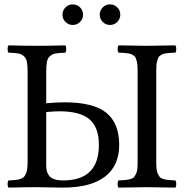

<svg xmlns="http://www.w3.org/2000/svg" viewBox="-20 -854 838 876"><path d="M190.9 -342.8V-98.1Q190.9 -84 193.6 -73.5Q196.3 -63 203.9 -52.5Q211.4 -42 227.5 -36.4Q243.7 -30.8 268.1 -30.8Q431.2 -30.8 431.2 -192.9Q431.2 -272.5 388.7 -309.3Q346.2 -346.2 251 -346.2Q229.5 -346.2 190.9 -342.8ZM19 2Q14.6 -2.4 14.6 -14.4Q14.6 -26.4 19 -30.8Q39.1 -31.7 50 -32.7Q61 -33.7 72.3 -37.4Q83.5 -41 88.9 -46.4Q94.2 -51.8 98.6 -62.3Q103 -72.8 104.5 -86.7Q106 -100.6 106 -122.1V-522.9Q106 -554.7 102.8 -571.8Q99.6 -588.9 88.1 -598.4Q76.7 -607.9 62.7 -610.1Q48.8 -612.3 19 -613.8Q14.6 -618.2 14.6 -630.4Q14.6 -642.6 19 -647Q99.1 -645 147.9 -645Q199.7 -645 277.8 -647Q282.2 -642.6 282.2 -630.4Q282.2 -618.2 277.8 -613.8Q248 -612.3 234.1 -610.1Q220.2 -607.9 208.7 -598.4Q197.3 -588.9 194.1 -571.8Q190.9 -554.7 190.9 -522.9V-382.8Q235.4 -387.2 272.9 -387.2Q407.2 -387.2 465.6 -339.1Q523.9 -291 523.9 -192.9Q523.9 -98.1 459 -48.1Q394 2 266.1 2Q247.1 2 204.8 1Q162.6 0 148.9 0Q97.2 0 19 2ZM692.9 -526.9V-120.1Q692.9 -98.6 694.1 -84.7Q695.3 -70.8 700.2 -60.8Q705.1 -50.8 710 -45.4Q714.8 -40 726.6 -36.9Q738.3 -33.7 748.8 -32.7Q759.3 -31.7 779.8 -30.8Q784.2 -26.4 784.2 -14.4Q784.2 -2.4 779.8 2Q689.9 0 650.9 0Q610.8 0 521 2Q516.6 -2.4 516.6 -14.4Q516.6 -26.4 521 -30.8Q541.5 -31.7 552 -32.7Q562.5 -33.7 574.2 -36.9Q585.9 -40 590.8 -45.4Q595.7 -50.8 600.6 -60.8Q605.5 -70.8 606.7 -84.7Q607.9 -98.6 607.9 -120.1V-526.9Q607.9 -543 607.2 -554.4Q606.4 -565.9 603.8 -575Q601.1 -584 599.1 -589.8Q597.2 -595.7 590.6 -600.1Q584 -604.5 579.6 -606.7Q575.2 -608.9 564 -610.6Q552.7 -612.3 545.2 -612.8Q537.6 -613.3 521 -613.8Q516.6 -618.2 516.6 -630.4Q516.6 -642.6 521 -647Q614.7 -645 649.9 -645Q691.9 -645 779.8 -647Q784.2 -642.6 784.2 -630.4Q784.2 -618.2 779.8 -613.8Q763.2 -613.3 755.6 -612.8Q748 -612.3 736.8 -610.6Q725.6 -608.9 721.2 -606.7Q716.8 -604.5 710.2 -600.1Q703.6 -595.7 701.7 -589.8Q699.7 -584 697 -575Q694.3 -565.9 693.6 -554.4Q692.9 -543 692.9 -526.9ZM278.8 -753.9Q265.1 -767.6 265.1 -787.1Q265.1 -806.6 278.8 -820.3Q292.5 -834 312 -834Q331.5 -834 345.2 -820.3Q358.9 -806.6 358.9 -787.1Q358.9 -767.6 345.2 -753.9Q331.5 -740.2 312 -740.2Q292.5 -740.2 278.8 -753.9ZM448.7 -753.9Q435.1 -767.6 435.1 -787.1Q435.1 -806.6 448.7 -820.3Q462.4 -834 481.9 -834Q501.5 -834 515.1 -820.3Q528.8 -806.6 528.8 -787.1Q528.8 -767.6 515.1 -753.9Q501.5 -740.2 481.9 -740.2Q462.4 -740.2 448.7 -753.9Z"/></svg>

Font: Common Serif
Style: Regular
Weight: 400
Designer: Philipp H. Poll, Khaled Hosny
Foundry: Stefan Peev, Context Ltd.
Version: Version 1.026